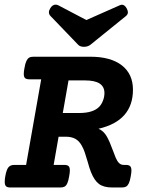

<svg xmlns="http://www.w3.org/2000/svg" viewBox="-20 -831 640 851"><path d="M569.3 -433.6Q569.3 -295.4 416.5 -260.3Q439 -251 453.1 -226.6Q466.3 -203.6 481.4 -161.6Q492.2 -134.3 492.7 -132.3Q499.5 -116.2 507.8 -108.2Q516.1 -100.1 528.3 -100.1H537.6Q550.8 -100.1 556.6 -94.7Q562.5 -89.4 562.5 -75.2Q562.5 -65.4 559.6 -49.8Q556.2 -29.3 551 -18.6Q545.9 -7.8 538.8 -3.9Q531.7 0 520 0H477.5Q439.5 0 418.7 -15.6Q397.9 -31.2 383.3 -67.9Q377 -83 368.2 -115.2Q360.8 -140.1 355.7 -155.5Q350.6 -170.9 342.3 -185.5Q331.1 -206.1 314 -215.6Q296.9 -225.1 271 -225.1H239.7L217.8 -100.1H265.1Q277.8 -100.1 283.7 -95Q289.6 -89.8 289.6 -75.7Q289.6 -65.9 286.6 -49.8Q283.2 -29.3 278.3 -18.6Q273.4 -7.8 266.4 -3.9Q259.3 0 247.6 0H25.9Q12.7 0 6.8 -5.4Q1 -10.7 1 -24.9Q1 -37.1 3.4 -49.8Q8.8 -79.6 17.6 -89.8Q26.4 -100.1 43.5 -100.1H95.7L162.6 -479.5H110.4Q97.2 -479.5 91.3 -484.6Q85.4 -489.7 85.4 -503.9Q85.4 -514.2 88.4 -529.3Q91.8 -549.8 96.9 -560.5Q102.1 -571.3 109.1 -575.4Q116.2 -579.6 127.9 -579.6H380.4Q470.7 -579.6 520 -541.3Q569.3 -502.9 569.3 -433.6ZM258.3 -330.1H331.1Q393.6 -330.1 420.4 -358.4Q430.7 -369.6 436.8 -386Q442.9 -402.3 442.9 -418.5Q442.9 -446.8 421.6 -460.7Q400.4 -474.6 356.4 -474.6H283.7ZM520.5 -810.1Q532.7 -810.1 542 -793Q546.9 -783.2 546.9 -776.4Q546.9 -767.1 538.1 -759.8L380.4 -632.3Q368.7 -623.5 352.1 -623.5Q335.4 -623.5 326.7 -632.3L204.1 -759.8Q196.8 -767.1 196.8 -776.9Q196.8 -784.7 203.1 -794.9Q212.9 -810.5 226.6 -810.5Q232.4 -810.5 238.3 -807.6L362.8 -742.2L510.7 -807.6Q516.6 -810.1 520.5 -810.1Z"/></svg>

Font: Courier Prime
Style: Bold Italic
Weight: 700
Italic angle: -10°
Designer: Alan Dague-Greene
Foundry: Quote-Unquote Apps
Version: Version 3.018